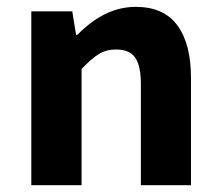

<svg xmlns="http://www.w3.org/2000/svg" viewBox="-20 -543 640 563"><path d="M71.8 0V-509.8H191.9L203.1 -440.9H207Q287.1 -522.9 377.9 -522.9Q460 -522.9 500 -468.8Q540 -414.6 540 -314.9V0H393.1V-295.9Q393.1 -349.6 376.5 -373.8Q359.9 -397.9 319.8 -397.9Q291.5 -397.9 269.8 -384.5Q248 -371.1 219.2 -340.8V0Z"/></svg>

Font: Office Code Pro D Bold
Style: Regular
Weight: 700
Designer: Nathan Rutzky & Paul D. Hunt
Foundry: Adobe Systems Incorporated
Version: Version 1.004;PS 001.004;hotconv 1.0.70;makeotf.lib2.5.58329